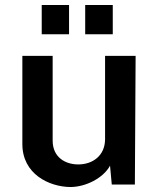

<svg xmlns="http://www.w3.org/2000/svg" viewBox="-20 -743 629 773"><path d="M258 -723H148V-605H258ZM434 -723H323V-605H434ZM263 10C325 10 396 -26 423 -76L430 0H523L526 -518H403V-181C402 -116 353 -81 295 -81C245 -81 192 -108 192 -177V-518H70V-163C70 -42 178 9 263 10Z"/></svg>

Font: United Sans SemiBold
Style: Regular
Weight: 600
Designer: Pablo Impallari, Rodrigo Fuenzalida (Modified by Dan O. Williams)
Version: Version 1.000;PS 001.000;hotconv 1.0.88;makeotf.lib2.5.64775